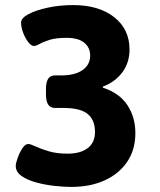

<svg xmlns="http://www.w3.org/2000/svg" viewBox="-20 -728 629 756"><path d="M261 8Q232 8 195 4Q158 0 123 -9.5Q88 -19 65 -35Q42 -51 42 -75Q42 -85 49.5 -106Q57 -127 68 -144Q79 -161 91 -161Q100 -161 120 -151.5Q140 -142 171.5 -132.5Q203 -123 247 -123Q296 -123 325 -144.5Q354 -166 354 -209Q354 -255 325.5 -279Q297 -303 229 -303H196Q161 -303 161 -356V-379Q161 -431 196 -431H220Q275 -431 305 -452Q335 -473 335 -509Q335 -541 311.5 -560Q288 -579 242 -579Q200 -579 175 -571Q150 -563 136 -555Q122 -547 113 -547Q103 -547 91 -562.5Q79 -578 71 -599.5Q63 -621 63 -639Q63 -657 92.5 -672.5Q122 -688 169 -698Q216 -708 268 -708Q369 -708 429.5 -660.5Q490 -613 490 -533Q490 -481 461.5 -443Q433 -405 385 -387V-383Q451 -361 482 -313.5Q513 -266 513 -204Q513 -138 480.5 -90.5Q448 -43 391.5 -17.5Q335 8 261 8Z"/></svg>

Font: Asap Semi Expanded ExtraBold
Style: Regular
Weight: 800
Width: 6
Designer: Pablo Cosgaya
Foundry: Omnibus-Type
Version: Version 3.001; ttfautohint (v1.8.4.7-5d5b)